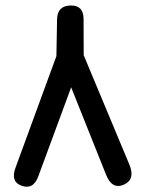

<svg xmlns="http://www.w3.org/2000/svg" viewBox="-20 -686 526 718"><path d="M245.1 -665.5Q194.3 -665 193.4 -613.8L190.9 -476.1L38.1 -59.1Q19 -7.8 58.6 7.8Q104 25.4 123 -25.9L246.1 -359.4L377 -31.7Q399.4 23.9 443.4 4.4Q486.8 -15.1 463.9 -70.3L293 -479.5Q292.5 -546.9 292.5 -614.7Q292.5 -666 245.1 -665.5Z"/></svg>

Font: Comic Relief
Style: Regular
Weight: 400
Designer: Jeff Davis
Foundry: Loudifier
Version: Version 1.200; ttfautohint (v1.8.4.7-5d5b)